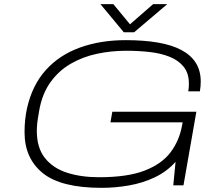

<svg xmlns="http://www.w3.org/2000/svg" viewBox="-20 -891 1057 923"><path d="M468 12Q273 12 185.5 -59Q98 -130 98 -255Q98 -287 101 -315.5Q104 -344 110 -371Q135 -482 200.5 -554.5Q266 -627 364.5 -662.5Q463 -698 584 -698Q671 -698 738.5 -686.5Q806 -675 852 -650.5Q898 -626 921.5 -588.5Q945 -551 945 -499Q945 -488 944 -476Q943 -464 941 -452H885Q887 -462 887.5 -471.5Q888 -481 888 -489Q888 -539 863 -570Q838 -601 795.5 -618Q753 -635 699 -641Q645 -647 586 -647Q515 -647 446.5 -632.5Q378 -618 320 -584.5Q262 -551 222 -495Q182 -439 168 -357Q165 -338 162.5 -324Q160 -310 159 -299Q158 -288 157.5 -279Q157 -270 157 -262Q157 -181 195.5 -132Q234 -83 301.5 -61Q369 -39 456 -39Q593 -39 675.5 -71Q758 -103 800 -159Q842 -215 855 -287L858 -303H511L520 -354H924L862 0H813L824 -113Q782 -66 724 -38.5Q666 -11 600 0.5Q534 12 468 12ZM784 -871 625 -736H575L463 -871H525L615 -762H591L716 -871Z"/></svg>

Font: Archivo Expanded Thin
Style: Italic
Weight: 250
Width: 7
Italic angle: -10°
Designer: Hector Gatti
Foundry: Omnibus-Type
Version: Version 2.001